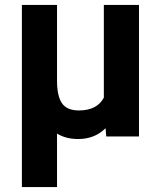

<svg xmlns="http://www.w3.org/2000/svg" viewBox="-20 -548 656 771"><path d="M209 -528.3V-224.1Q209 -162.6 228.8 -133.5Q248.5 -104.5 296.9 -104.5Q369.6 -104.5 397 -155.8V-528.3H538.1V0H406.7L403.8 -33.2Q360.4 10.3 293.9 10.3Q244.1 10.3 209 -11.7V203.1H67.9V-528.3Z"/></svg>

Font: Robotiche
Style: Bold
Weight: 700
Designer: Google
Version: Version 2.001150; 2014